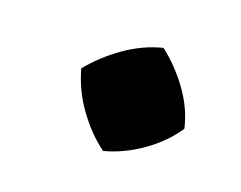

<svg xmlns="http://www.w3.org/2000/svg" viewBox="-42 -419 358 285"><g transform="rotate(15 137.0 -276.5)"><path d="M133 -191Q111 -210 93.5 -239Q76 -268 70 -301Q91 -323 120 -340Q149 -357 180 -362Q203 -341 220 -312.5Q237 -284 241 -254Q222 -230 192.5 -213Q163 -196 133 -191Z"/></g></svg>

Font: Piazzolla Thin ExtraBold
Style: Italic
Weight: 800
Italic angle: -11.3°
Version: Version 2.005